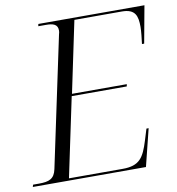

<svg xmlns="http://www.w3.org/2000/svg" viewBox="-94 -787 794 859"><g transform="rotate(-10 302.5 -357.0)"><path d="M-14 0H500L542 -169H532L516 -117C493 -43 473 -10 396 -10H152L228 -370H478L480 -380H231L299 -704H515C576 -704 585 -671 585 -622C585 -602 581 -569 578 -545H588L619 -714H137L135 -704H169C202 -704 223 -698 223 -669C223 -664 222 -658 220 -652L95 -62C86 -19 62 -10 16 -10H-11Z"/></g></svg>

Font: Noto Serif Display Light
Style: Italic
Weight: 300
Italic angle: -12°
Designer: Monotype Design Team
Foundry: Monotype Imaging Inc.
Version: Version 2.009